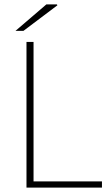

<svg xmlns="http://www.w3.org/2000/svg" viewBox="-20 -850 500 870"><path d="M100 0V-660H132V-28H442V0ZM50 -710 190 -830H238L240 -826L86 -710Z"/></svg>

Font: Mada ExtraLight
Style: Regular
Weight: 250
Designer: Khaled Hosny
Version: Version 1.5